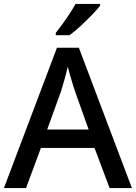

<svg xmlns="http://www.w3.org/2000/svg" viewBox="-20 -961 695 981"><path d="M540 0 463 -205H189L113 0H0L271 -717H383L654 0ZM362 -498Q359 -508 351.5 -531.5Q344 -555 337 -580Q330 -605 326 -620Q319 -588 309 -553Q299 -518 293 -498L221 -299H433ZM491 -931Q476 -912 448.5 -883.5Q421 -855 390.5 -827Q360 -799 335 -781H265V-793Q280 -812 299 -838Q318 -864 336 -891.5Q354 -919 366 -941H491Z"/></svg>

Font: Noto Sans Thai Looped Medium
Style: Regular
Weight: 500
Designer: Sasikarn Vongin, Ben Mitchell
Foundry: The Fontpad Ltd
Version: Version 1.001; ttfautohint (v1.8.4.7-5d5b)